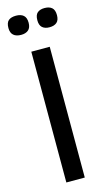

<svg xmlns="http://www.w3.org/2000/svg" viewBox="-130 -892 517 936"><g transform="rotate(-15 128.5 -424.5)"><path d="M82 0V-660H175V0ZM199 -752Q176 -752 163 -763.5Q150 -775 150 -800Q150 -827 163 -838Q176 -849 199 -849Q223 -849 236 -837.5Q249 -826 249 -800Q249 -775 236 -763.5Q223 -752 199 -752ZM56 -752Q31 -752 17.5 -764Q4 -776 4 -800Q4 -827 17 -838Q30 -849 55 -849Q79 -849 92.5 -837.5Q106 -826 106 -800Q106 -775 92.5 -763.5Q79 -752 56 -752Z"/></g></svg>

Font: Bricolage Grotesque 24pt
Style: Regular
Weight: 400
Designer: Mathieu Triay
Foundry: Atelier Triay
Version: Version 1.001;gftools[0.9.33.dev8+g029e19f]